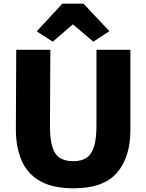

<svg xmlns="http://www.w3.org/2000/svg" viewBox="-20 -1013 793 1041"><path d="M380 8Q265 8 196 -32Q127 -72 96.5 -144Q66 -216 66 -312L68 -743H253L251 -334Q250.5 -256 264.8 -213.8Q279 -171.5 307.2 -155.2Q335.5 -139 377 -139Q419 -139 447 -156Q475 -173 489 -215.5Q503 -258 503 -334V-743H687V-309Q687 -160 613.8 -76Q540.5 8 380 8ZM266 -787 179 -843 318 -993H433L573 -844L486 -787L375 -881Z"/></svg>

Font: Merriweather Sans Black
Style: Regular
Weight: 900
Designer: Eben Sorkin
Foundry: Eben Sorkin
Version: Version 1.008; ttfautohint (v1.7.19-72a1) -l 8 -r 50 -G 200 